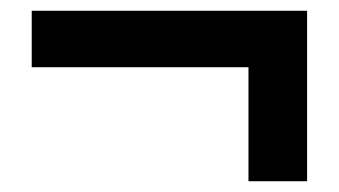

<svg xmlns="http://www.w3.org/2000/svg" viewBox="-20 -447 630 357"><path d="M442 -322H39V-427H551V-110H442Z"/></svg>

Font: Merged Yaku Han JP
Style: Bold
Weight: 700
Designer: Ryoko NISHIZUKA 西塚涼子 (kana, bopomofo & ideographs); Paul D. Hunt (Latin, Greek & Cyrillic); Sandoll Communications 산돌커뮤니
Foundry: Adobe
Version: Version 2.004